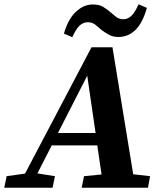

<svg xmlns="http://www.w3.org/2000/svg" viewBox="-49 -878 757 898"><path d="M-29 0 -18 -54 68 -66 379 -657H477L574 -63L653 -54L643 0H333L344 -54L426 -62L406 -198H193L126 -67L208 -54L197 0ZM222 -256H398L359 -524ZM250 -721Q270 -790 306.5 -823.5Q343 -857 384 -857Q414 -857 431.5 -847Q449 -837 465 -823Q479 -811 493.5 -799.5Q508 -788 528 -788Q548 -788 565 -803.5Q582 -819 599 -858L638 -841Q617 -768 583 -736.5Q549 -705 505 -705Q480 -705 461.5 -715Q443 -725 427 -737Q413 -749 398 -761.5Q383 -774 362 -774Q340 -774 323 -758Q306 -742 289 -704Z"/></svg>

Font: Source Serif Pro
Style: Bold Italic
Weight: 700
Italic angle: -12°
Designer: Frank Grießhammer
Foundry: Adobe Systems Incorporated
Version: Version 3.001;hotconv 1.0.111;makeotfexe 2.5.65597